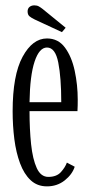

<svg xmlns="http://www.w3.org/2000/svg" viewBox="-20 -668 332 699"><path d="M151 10.5Q115.5 10.5 91.5 -12Q67.5 -34.5 53 -73.5Q38.5 -112.5 32.2 -161.5Q26 -210.5 26 -263Q26 -394.5 62.2 -461.2Q98.5 -528 151 -528Q192 -528 216.5 -494.8Q241 -461.5 252 -410.2Q263 -359 263 -305Q263 -294.5 262.8 -284Q262.5 -273.5 262 -263.5H87.5Q87.5 -197.5 93.2 -143Q99 -88.5 113.8 -56.2Q128.5 -24 156 -24Q186 -24 201.8 -41.5Q217.5 -59 223.5 -76L252 -61Q243 -33 215.5 -11.2Q188 10.5 151 10.5ZM151 -495Q123 -495 106 -444Q89 -393 87.5 -296H203Q203 -385 192.2 -440Q181.5 -495 151 -495ZM205.5 -551 106.5 -597Q94 -603 87.2 -608.8Q80.5 -614.5 80.5 -626.5Q80.5 -637 87.5 -642.8Q94.5 -648.5 105 -648.5Q114.5 -648.5 121.2 -644.8Q128 -641 135 -635.5L219 -567Z"/></svg>

Font: Imbue 10pt Light
Style: Regular
Weight: 300
Designer: Tyler Finck
Foundry: Etcetera Type Company
Version: Version 1.102; ttfautohint (v1.8.3)